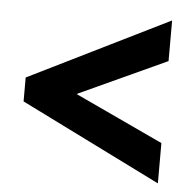

<svg xmlns="http://www.w3.org/2000/svg" viewBox="-42 -638 556 560"><g transform="rotate(5 236.5 -358.5)"><path d="M440 -120 29 -324V-394L440 -597V-478L181 -359L440 -238Z"/></g></svg>

Font: Noto Sans Armenian ExtraCondensed
Style: Bold
Weight: 700
Width: 2
Designer: Monotype Design Team
Foundry: Monotype Imaging Inc.
Version: Version 2.008; ttfautohint (v1.8.4.7-5d5b)